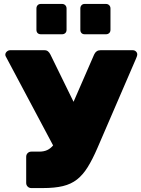

<svg xmlns="http://www.w3.org/2000/svg" viewBox="-20 -955 717 975"><path d="M139 0Q128 0 120.5 -7.5Q113 -15 113 -26V-159Q113 -170 120.5 -177.5Q128 -185 139 -185H179Q203 -185 220 -193Q237 -201 250.5 -217.5Q264 -234 276 -260L458 -678Q463 -689 471 -694.5Q479 -700 490 -700H654Q664 -700 670.5 -693.5Q677 -687 677 -679Q677 -674 675 -668.5Q673 -663 671 -658L475 -204Q450 -146 425.5 -106.5Q401 -67 371 -43.5Q341 -20 299.5 -10Q258 0 198 0ZM267 -184 9 -669Q7 -673 7 -677Q7 -686 14.5 -693Q22 -700 32 -700H206Q217 -700 224 -694Q231 -688 236 -678L376 -392ZM410 -781Q400 -781 394 -787Q388 -793 388 -804V-912Q388 -922 394 -928.5Q400 -935 410 -935H518Q528 -935 534.5 -928.5Q541 -922 541 -912V-804Q541 -793 534.5 -787Q528 -781 518 -781ZM188 -781Q177 -781 171 -787Q165 -793 165 -804V-912Q165 -922 171 -928.5Q177 -935 188 -935H295Q305 -935 311.5 -928.5Q318 -922 318 -912V-804Q318 -793 311.5 -787Q305 -781 295 -781Z"/></svg>

Font: Rubik ExtraBold
Style: Regular
Weight: 800
Designer: Hubert and Fischer
Foundry: Hubert and Fischer
Version: Version 2.300;gftools[0.9.30]